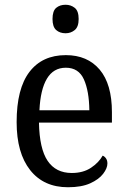

<svg xmlns="http://www.w3.org/2000/svg" viewBox="-20 -778 537 808"><path d="M266 10Q164 10 107 -62Q50 -134 50 -264Q50 -405 104 -475.5Q158 -546 257 -546Q348 -546 399.5 -485Q451 -424 451 -306V-262H144Q146 -152 180.5 -101Q215 -50 282 -50Q330 -50 363 -72Q396 -94 412 -123Q420 -120 426 -111.5Q432 -103 432 -90Q432 -70 414 -46.5Q396 -23 359.5 -6.5Q323 10 266 10ZM356 -314Q355 -395 333 -444Q311 -493 257 -493Q205 -493 177.5 -447Q150 -401 146 -314ZM256 -638Q232 -638 216.5 -651.5Q201 -665 201 -698Q201 -732 216.5 -745Q232 -758 256 -758Q278 -758 294.5 -745Q311 -732 311 -698Q311 -665 294.5 -651.5Q278 -638 256 -638Z"/></svg>

Font: Noto Serif Myanmar SemCond
Style: Regular
Weight: 400
Width: 4
Designer: Ben Mitchell and the Monotype Design Team
Foundry: Monotype Imaging Inc.
Version: Version 2.106; ttfautohint (v1.8.4.7-5d5b)